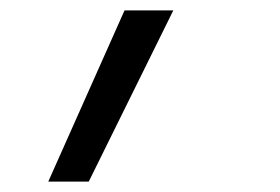

<svg xmlns="http://www.w3.org/2000/svg" viewBox="-20 -158 540 370"><path d="M73 192 220 -138H314L151 192Z"/></svg>

Font: Iosevka Term Curly
Style: Italic
Weight: 400
Italic angle: -9°
Designer: Belleve Invis
Foundry: Belleve Invis
Version: Version 32.3.0